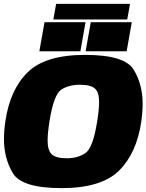

<svg xmlns="http://www.w3.org/2000/svg" viewBox="-26 -964 755 990"><path d="M291.5 6Q86.5 6 40.5 -70.8Q-5.5 -147.5 -5.5 -246Q-5.5 -288.5 1.5 -337.5Q25 -501 116.2 -591Q207.5 -681 412.5 -681Q617.5 -681 663.5 -604.5Q709.5 -528 709.5 -429.5Q709.5 -387 702.5 -337.5Q679 -174.5 587.8 -84.2Q496.5 6 291.5 6ZM318.5 -148Q375.5 -148 414.5 -174.8Q453.5 -201.5 475 -337.5Q485 -399.5 485 -438.5Q485 -487.5 463.8 -507.2Q442.5 -527 385.5 -527Q328.5 -527 289.8 -501.8Q251 -476.5 229 -337.5Q219.5 -277 219.5 -238.5Q219.5 -189.5 240.5 -168.8Q261.5 -148 318.5 -148ZM415 -849.5 388.5 -699.5H177L203.5 -849.5ZM653.5 -849.5 627 -699.5H415.5L442 -849.5ZM263.5 -944H644.5L630 -863.5H249Z"/></svg>

Font: Rudi
Style: Regular
Weight: 400
Italic angle: -10°
Designer: Tyler Finck
Foundry: Etcetera Type Company
Version: Version 1.111; ttfautohint (v1.8.4)